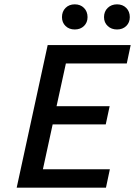

<svg xmlns="http://www.w3.org/2000/svg" viewBox="-20 -866 623 886"><path d="M266 -787Q266 -813 282.5 -829.5Q299 -846 325 -846Q351 -846 367.5 -829.5Q384 -813 384 -787Q384 -762 367.5 -746Q351 -730 325 -730Q299 -730 282.5 -746Q266 -762 266 -787ZM460 -787Q460 -813 477 -829.5Q494 -846 520 -846Q546 -846 562.5 -829.5Q579 -813 579 -787Q579 -762 562.5 -746Q546 -730 520 -730Q494 -730 477 -746Q460 -762 460 -787ZM565 -573H284L241 -376H486L468 -292H223L178 -85H487L469 0H57L200 -658H583Z"/></svg>

Font: EauTestInfant Semibold
Style: Italic
Weight: 600
Italic angle: -12°
Designer: Christian Thalmann (Catharsis Fonts)
Version: Version 0.001;PS 000.001;hotconv 1.0.88;makeotf.lib2.5.64775